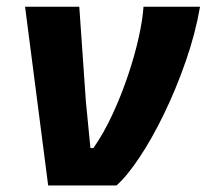

<svg xmlns="http://www.w3.org/2000/svg" viewBox="-20 -566 640 586"><path d="M127 0 56.5 -545.5H222L242 -257.5L256 -114H265Q297.5 -160.5 324.2 -218.8Q351 -277 371.2 -337.5Q391.5 -398 403.5 -452.2Q415.5 -506.5 418 -545.5H590.5Q576.5 -464 547 -379.2Q517.5 -294.5 480.5 -218.2Q443.5 -142 405.2 -84.8Q367 -27.5 335.5 0Z"/></svg>

Font: Spline Sans Mono
Style: Italic
Weight: 400
Italic angle: -4°
Monospace: yes
Designer: Eben Sorkin, Mirko Velimirovic
Foundry: Sorkin Type
Version: Version 1.004